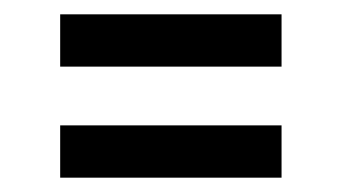

<svg xmlns="http://www.w3.org/2000/svg" viewBox="-20 -410 478 268"><path d="M64 -162V-235H373V-162ZM64 -317V-390H373V-317Z"/></svg>

Font: IngvarSans
Style: Regular
Weight: 600
Version: Version 3.000